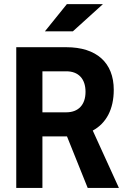

<svg xmlns="http://www.w3.org/2000/svg" viewBox="-20 -926 626 946"><path d="M60.1 0H189V-253.9H306.6C307.6 -253.9 309.1 -253.9 310.1 -253.9L412.1 0H565.9L437 -282.7C503.9 -318.8 540.5 -388.2 540.5 -483.4C540.5 -617.2 455.6 -693.4 306.6 -693.4H60.1ZM189 -372.6V-574.7H306.6C366.2 -574.7 401.4 -538.1 401.4 -473.6C401.4 -409.7 366.2 -372.6 306.6 -372.6ZM201.2 -771.5H338.9L487.3 -905.8H309.6Z"/></svg>

Font: Cascadia Mono NF
Style: Bold
Weight: 700
Monospace: yes
Designer: Aaron Bell
Foundry: Saja Typeworks
Version: Version 2404.023